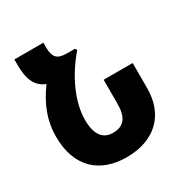

<svg xmlns="http://www.w3.org/2000/svg" viewBox="-176 -899 1007 1049"><g transform="rotate(-30 327.5 -375.0)"><path d="M325 10C500 10 609 -91 609 -261V-420H426V-270C426 -185 397 -143 326 -143C267 -143 228 -182 228 -281C228 -397 292 -528 382 -633L375 -645H326C267 -645 242 -663 242 -731V-760H59V-725C59 -630 86 -578 144 -556C79 -468 45 -379 45 -281C45 -88 156 10 325 10Z"/></g></svg>

Font: Noto Sans Armenian SemiCondensed Black
Style: Regular
Weight: 900
Width: 4
Designer: Monotype Design Team
Foundry: Monotype Imaging Inc.
Version: Version 2.008